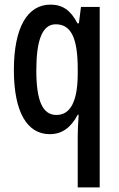

<svg xmlns="http://www.w3.org/2000/svg" viewBox="-20 -663 513 830"><path d="M316 -72V147H411V-633H330L321 -562H315C285 -620 249 -643 198 -643C99 -643 40 -545 40 -360C40 -181 96 -83 195 -83C247 -83 286 -110 316 -167H320C317 -125 316 -94 316 -72ZM224 -166C165 -166 137 -225 137 -359C137 -490 163 -558 221 -558C287 -558 316 -499 316 -365V-340C315 -224 284 -166 224 -166Z"/></svg>

Font: Noto Sans Kannada UI ExtraCondensed Medium
Style: Regular
Weight: 500
Width: 2
Designer: Jelle Bosma - Monotype Design Team
Foundry: Monotype Imaging Inc.
Version: Version 2.005